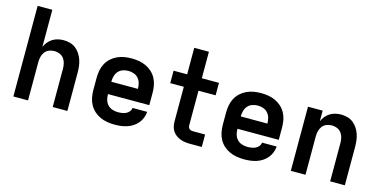

<svg xmlns="http://www.w3.org/2000/svg" viewBox="-72 -1116 2994 1504"><g transform="rotate(15 1425.0 -363.5)"><path d="M81 0V-735H200V-434Q209 -455 224 -473.5Q239 -492 259 -504.5Q279 -517 302 -522.5Q325 -528 348 -528Q374 -528 400 -521Q426 -514 446.5 -498Q467 -482 481.5 -460Q496 -438 504.5 -413Q513 -388 516 -362Q519 -336 519 -310V0H400V-310Q400 -332 395 -353.5Q390 -375 377 -392.5Q364 -410 343 -418.5Q322 -427 300 -427Q278 -427 257 -418.5Q236 -410 223 -392.5Q210 -375 205 -353.5Q200 -332 200 -310V0Z M903 8Q873 8 843 3Q813 -2 785.5 -14.5Q758 -27 735.5 -47.5Q713 -68 699 -94Q685 -120 679 -150Q673 -180 673 -210V-310Q673 -340 678.5 -369.5Q684 -399 698 -425.5Q712 -452 734.5 -472.5Q757 -493 784 -505.5Q811 -518 840.5 -523Q870 -528 900 -528Q930 -528 959.5 -523Q989 -518 1016 -505.5Q1043 -493 1065.5 -472.5Q1088 -452 1102 -425.5Q1116 -399 1121.5 -369.5Q1127 -340 1127 -310V-210H792Q792 -187 798 -164.5Q804 -142 819.5 -125Q835 -108 857.5 -100.5Q880 -93 903 -93Q919 -93 936 -95.5Q953 -98 968 -105Q983 -112 994 -125.5Q1005 -139 1006 -155H1125Q1123 -130 1113.5 -105.5Q1104 -81 1087.5 -61.5Q1071 -42 1049.5 -28Q1028 -14 1003.5 -6Q979 2 953.5 5Q928 8 903 8ZM792 -310H1008Q1008 -333 1002 -355.5Q996 -378 981 -395Q966 -412 944.5 -419.5Q923 -427 900 -427Q877 -427 855.5 -419.5Q834 -412 819 -395Q804 -378 798 -355.5Q792 -333 792 -310Z M1514 0Q1494 0 1473.5 -2.5Q1453 -5 1434 -12.5Q1415 -20 1398.5 -32Q1382 -44 1371 -61Q1360 -78 1355.5 -98Q1351 -118 1351 -139V-419H1241V-520H1351V-735H1470V-520H1609V-419H1470V-139Q1470 -130 1473 -122Q1476 -114 1482.5 -109Q1489 -104 1497.5 -102.5Q1506 -101 1514 -101H1609V0Z M1953 8Q1923 8 1893 3Q1863 -2 1835.5 -14.5Q1808 -27 1785.5 -47.5Q1763 -68 1749 -94Q1735 -120 1729 -150Q1723 -180 1723 -210V-310Q1723 -340 1728.5 -369.5Q1734 -399 1748 -425.5Q1762 -452 1784.5 -472.5Q1807 -493 1834 -505.5Q1861 -518 1890.5 -523Q1920 -528 1950 -528Q1980 -528 2009.5 -523Q2039 -518 2066 -505.5Q2093 -493 2115.5 -472.5Q2138 -452 2152 -425.5Q2166 -399 2171.5 -369.5Q2177 -340 2177 -310V-210H1842Q1842 -187 1848 -164.5Q1854 -142 1869.5 -125Q1885 -108 1907.5 -100.5Q1930 -93 1953 -93Q1969 -93 1986 -95.5Q2003 -98 2018 -105Q2033 -112 2044 -125.5Q2055 -139 2056 -155H2175Q2173 -130 2163.5 -105.5Q2154 -81 2137.5 -61.5Q2121 -42 2099.5 -28Q2078 -14 2053.5 -6Q2029 2 2003.5 5Q1978 8 1953 8ZM1842 -310H2058Q2058 -333 2052 -355.5Q2046 -378 2031 -395Q2016 -412 1994.5 -419.5Q1973 -427 1950 -427Q1927 -427 1905.5 -419.5Q1884 -412 1869 -395Q1854 -378 1848 -355.5Q1842 -333 1842 -310Z M2331 0V-520H2450V-434Q2459 -455 2474 -473.5Q2489 -492 2509 -504.5Q2529 -517 2552 -522.5Q2575 -528 2598 -528Q2624 -528 2650 -521Q2676 -514 2696.5 -498Q2717 -482 2731.5 -460Q2746 -438 2754.5 -413Q2763 -388 2766 -362Q2769 -336 2769 -310V0H2650V-310Q2650 -332 2645 -353.5Q2640 -375 2627 -392.5Q2614 -410 2593 -418.5Q2572 -427 2550 -427Q2528 -427 2507 -418.5Q2486 -410 2473 -392.5Q2460 -375 2455 -353.5Q2450 -332 2450 -310V0Z"/></g></svg>

Font: Iosevka Aile
Style: Bold
Weight: 700
Designer: Belleve Invis
Foundry: Belleve Invis
Version: Version 28.0.1; ttfautohint (v1.8.4)